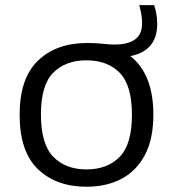

<svg xmlns="http://www.w3.org/2000/svg" viewBox="-20 -718 674 748"><path d="M317 9.5Q199.5 9.5 128 -58.8Q56.5 -127 56.5 -271Q56.5 -413 128 -481.8Q199.5 -550.5 319.5 -550.5Q353.5 -550.5 379.8 -547.5Q406 -544.5 426 -544.5Q478 -544.5 505.8 -564.2Q533.5 -584 533.5 -627Q533.5 -646.5 530.5 -662.8Q527.5 -679 522.5 -698H580.5Q592.5 -663 592.5 -625Q592.5 -520 488 -499.5Q577.5 -429 577.5 -271Q577.5 -176.5 544.5 -114.2Q511.5 -52 453 -21.2Q394.5 9.5 317 9.5ZM317 -58Q398.5 -58 446.2 -107Q494 -156 494 -270.5Q494 -386 446.2 -434.5Q398.5 -483 317 -483Q235.5 -483 187.5 -434.8Q139.5 -386.5 139.5 -272Q139.5 -156.5 187.5 -107.2Q235.5 -58 317 -58Z"/></svg>

Font: Encode Sans Expanded
Style: Regular
Weight: 400
Width: 7
Designer: Multiple Designers
Foundry: Impallari Type
Version: Version 3.000; ttfautohint (v1.8.3) -l 8 -r 50 -G 200 -x 14 